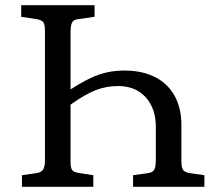

<svg xmlns="http://www.w3.org/2000/svg" viewBox="-20 -723 823 743"><path d="M65 0V-45L121 -53Q140 -56 147 -67Q154 -78 154 -104V-602Q154 -628 147.5 -637Q141 -646 121 -649L62 -658V-703H346V-658L283 -649Q265 -647 259 -636Q253 -625 253 -598V-377Q295 -404 328.5 -420Q362 -436 394 -443Q426 -450 462 -450Q530 -450 579.5 -425Q629 -400 655.5 -352.5Q682 -305 682 -239V-100Q682 -75 688.5 -65.5Q695 -56 715 -53L771 -45V0H495V-45L553 -53Q571 -56 577 -66.5Q583 -77 583 -104V-231Q583 -280 565 -315.5Q547 -351 514.5 -370.5Q482 -390 437 -390Q391 -390 350 -374Q309 -358 253 -318V-94Q253 -74 259 -65.5Q265 -57 283 -54L341 -45V0Z"/></svg>

Font: Literata 18pt
Style: Regular
Weight: 400
Designer: Latin by Veronika Burian and Jose Scaglione. Greek by Irene Vlachou. Cyrillic by Vera Evstafieva.
Foundry: TypeTogether
Version: Version 3.103;gftools[0.9.29]